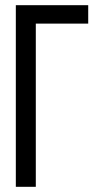

<svg xmlns="http://www.w3.org/2000/svg" viewBox="-20 -720 396 740"><path d="M320 -629V-700H41V0H118V-629Z"/></svg>

Font: VL Bebas Neue Regular
Style: Regular
Weight: 400
Designer: Ryoichi Tsunekawa
Foundry: Ryoichi Tsunekawa
Version: Version 001.003